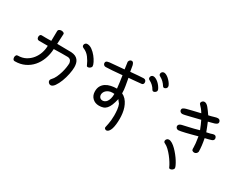

<svg xmlns="http://www.w3.org/2000/svg" viewBox="-74 -1201 2561 1982"><g transform="rotate(30 1207.0 -210.0)"><path d="M271.5 -327.1 273.4 -448.2Q275.4 -460 286.6 -465.8Q297.9 -471.7 311.5 -471.7Q323.2 -471.7 335 -465.8Q346.7 -460 345.7 -448.2L339.8 -331.1Q368.2 -331.1 385.7 -330.6Q403.3 -330.1 419.4 -330.1Q435.5 -330.1 455.1 -329.6Q474.6 -329.1 507.8 -329.1Q538.1 -327.1 558.1 -317.9Q578.1 -308.6 590.8 -292.5Q603.5 -276.4 608.9 -255.4Q614.3 -234.4 614.3 -210Q614.3 -175.8 604.5 -127Q594.7 -78.1 577.6 -33.7Q560.5 10.7 538.6 42Q516.6 73.2 493.2 73.2Q479.5 73.2 468.8 62.5Q458 51.8 458 38.1Q458 25.4 468.8 14.6Q490.2 -6.8 505.4 -39.6Q520.5 -72.3 530.3 -106Q540 -139.6 544.4 -170.4Q548.8 -201.2 548.8 -219.7Q547.9 -225.6 545.9 -233.9Q543.9 -242.2 539.1 -249.5Q534.2 -256.8 525.4 -262.2Q516.6 -267.6 502 -268.6H428.7Q406.2 -268.6 381.8 -267.6Q357.4 -266.6 335.9 -266.6Q333 -202.1 312 -145.5Q291 -88.9 254.4 -46.9Q217.8 -4.9 166.5 19.5Q115.2 43.9 50.8 43.9Q35.2 43.9 29.3 33.2Q23.4 22.5 23.4 9.8Q23.4 -1 29.3 -11.7Q35.2 -22.5 47.9 -22.5Q100.6 -22.5 141.1 -44.4Q181.6 -66.4 209.5 -101.6Q237.3 -136.7 251.5 -179.7Q265.6 -222.7 265.6 -264.6H160.2Q145.5 -265.6 139.6 -275.4Q133.8 -285.2 133.8 -296.9Q133.8 -308.6 139.6 -317.9Q145.5 -327.1 156.2 -327.1Q172.9 -327.1 182.1 -326.7Q191.4 -326.2 202.1 -326.2Q211.9 -326.2 227.1 -326.2Q242.2 -326.2 271.5 -327.1ZM597.7 -428.7Q579.1 -436.5 579.1 -454.1Q579.1 -465.8 587.9 -475.6Q596.7 -485.4 611.3 -485.4Q640.6 -485.4 669.4 -464.4Q698.2 -443.4 721.2 -414.6Q744.1 -385.7 758.3 -357.4Q772.5 -329.1 772.5 -314.5Q772.5 -300.8 759.3 -290.5Q746.1 -280.3 733.4 -280.3Q719.7 -280.3 716.8 -292Q699.2 -334 670.4 -372.6Q641.6 -411.1 597.7 -428.7Z M892.6 -374Q877.9 -374 869.1 -383.3Q860.4 -392.6 860.4 -404.3Q860.4 -418.9 869.6 -425.3Q878.9 -431.6 902.8 -435.1Q926.8 -438.5 968.3 -440.9Q1009.8 -443.4 1074.2 -450.2Q1068.4 -500 1062.5 -534.2Q1065.4 -548.8 1074.2 -556.6Q1083 -564.5 1094.7 -564.5Q1107.4 -564.5 1114.3 -553.7Q1121.1 -543 1125 -527.3Q1128.9 -511.7 1130.9 -492.7Q1132.8 -473.6 1136.7 -458Q1187.5 -461.9 1228 -465.8Q1268.6 -469.7 1291 -469.7Q1306.6 -469.7 1314.9 -460Q1323.2 -450.2 1323.2 -436.5Q1323.2 -426.8 1318.4 -418.9Q1313.5 -411.1 1302.7 -409.2L1242.2 -403.3Q1222.7 -401.4 1199.7 -399.4Q1176.8 -397.5 1152.3 -395.5Q1160.2 -349.6 1168 -307.6Q1175.8 -265.6 1175.8 -223.6L1199.2 -210Q1223.6 -192.4 1240.2 -166.5Q1256.8 -140.6 1267.1 -110.8Q1277.3 -81.1 1281.7 -47.9Q1286.1 -14.6 1286.1 17.6Q1286.1 50.8 1282.7 81.5Q1279.3 112.3 1272 136.2Q1264.6 160.2 1252 174.8Q1239.3 189.5 1221.7 189.5Q1212.9 187.5 1206.5 182.1Q1200.2 176.8 1200.2 167Q1200.2 165 1203.1 152.3Q1206.1 139.6 1210 119.6Q1213.9 99.6 1216.8 73.2Q1219.7 46.9 1219.7 16.6Q1219.7 -19.5 1215.8 -54.2Q1211.9 -88.9 1201.2 -114.3L1186.5 -132.8Q1182.6 -137.7 1178.7 -142.6Q1174.8 -147.5 1171.9 -153.3Q1161.1 -106.4 1148.4 -75.7Q1135.7 -44.9 1119.1 -26.4Q1102.5 -7.8 1080.6 -0.5Q1058.6 6.8 1030.3 6.8Q983.4 6.8 952.6 -23.4Q921.9 -53.7 921.9 -102.5Q921.9 -140.6 937 -166.5Q952.1 -192.4 977.5 -208.5Q1002.9 -224.6 1036.1 -231.9Q1069.3 -239.3 1105.5 -239.3Q1103.5 -256.8 1101.1 -275.4Q1098.6 -293.9 1096.7 -312.5L1085.9 -387.7Q1021.5 -381.8 969.2 -377.9Q917 -374 892.6 -374ZM1109.4 -178.7Q1103.5 -178.7 1098.1 -179.2Q1092.8 -179.7 1087.9 -179.7Q1062.5 -179.7 1044.4 -171.9Q1026.4 -164.1 1014.6 -152.8Q1002.9 -141.6 997.6 -128.4Q992.2 -115.2 992.2 -104.5Q992.2 -85 1003.9 -71.3Q1015.6 -57.6 1038.1 -57.6Q1048.8 -57.6 1061.5 -63.5Q1074.2 -69.3 1085 -83.5Q1095.7 -97.7 1102.5 -121.1Q1109.4 -144.5 1109.4 -178.7ZM1355.5 -481.4Q1344.7 -486.3 1341.3 -492.7Q1337.9 -499 1337.9 -506.8Q1337.9 -518.6 1346.2 -528.3Q1354.5 -538.1 1369.1 -538.1Q1381.8 -538.1 1397 -530.8Q1412.1 -523.4 1426.8 -511.2Q1441.4 -499 1454.6 -481.9Q1467.8 -464.8 1476.6 -446.3Q1479.5 -438.5 1479.5 -432.6Q1479.5 -418.9 1467.8 -409.7Q1456.1 -400.4 1445.3 -400.4Q1435.5 -400.4 1429.7 -409.2Q1415 -435.5 1396 -453.1Q1377 -470.7 1355.5 -481.4ZM1431.6 -569.3Q1413.1 -577.1 1413.1 -594.7Q1413.1 -606.4 1421.9 -616.2Q1430.7 -626 1445.3 -626Q1456.1 -626 1470.7 -619.1Q1485.4 -612.3 1500 -599.6Q1514.6 -586.9 1528.3 -570.3Q1542 -553.7 1550.8 -534.2Q1553.7 -526.4 1553.7 -519.5Q1553.7 -505.9 1543 -497.1Q1532.2 -488.3 1521.5 -488.3Q1511.7 -488.3 1505.9 -497.1Q1489.3 -523.4 1471.2 -540.5Q1453.1 -557.6 1431.6 -569.3Z M1931.6 -524.4Q1922.9 -531.2 1922.9 -542Q1922.9 -552.7 1933.1 -563Q1943.4 -573.2 1957 -573.2Q1981.4 -573.2 2006.3 -543Q2031.2 -512.7 2058.6 -471.7Q2087.9 -477.5 2117.2 -486.8Q2146.5 -496.1 2162.1 -496.1Q2176.8 -496.1 2185.1 -485.8Q2193.4 -475.6 2193.4 -462.9Q2193.4 -451.2 2183.1 -443.8Q2172.9 -436.5 2157.7 -431.6Q2142.6 -426.8 2124 -422.4Q2105.5 -418 2087.9 -413.1Q2099.6 -387.7 2108.4 -362.8Q2117.2 -337.9 2128.9 -309.6L2171.9 -319.3Q2183.6 -323.2 2195.3 -326.7Q2207 -330.1 2211.9 -330.1Q2226.6 -330.1 2234.4 -319.8Q2242.2 -309.6 2242.2 -296.9Q2242.2 -276.4 2217.3 -268.1Q2192.4 -259.8 2144.5 -249Q2162.1 -162.1 2162.1 -96.7Q2159.2 -83 2148.4 -74.2Q2137.7 -65.4 2125 -65.4Q2113.3 -65.4 2103.5 -71.8Q2093.8 -78.1 2093.8 -92.8V-107.4Q2093.8 -131.8 2090.8 -158.2L2080.1 -233.4Q2046.9 -224.6 2012.7 -215.3Q1978.5 -206.1 1949.2 -199.2Q1919.9 -192.4 1898.4 -188Q1877 -183.6 1868.2 -183.6Q1853.5 -183.6 1844.2 -193.4Q1835 -203.1 1835 -214.8Q1835 -225.6 1843.3 -234.9Q1851.6 -244.1 1871.1 -249L1948.2 -266.6Q1972.7 -271.5 2002 -279.3Q2031.2 -287.1 2062.5 -295.9Q2051.8 -323.2 2041.5 -347.7Q2031.2 -372.1 2019.5 -395.5L1904.3 -367.2Q1873 -359.4 1851.1 -354.5Q1829.1 -349.6 1818.4 -349.6Q1803.7 -349.6 1794.4 -359.4Q1785.2 -369.1 1785.2 -380.9Q1785.2 -393.6 1794.4 -400.9Q1803.7 -408.2 1826.2 -415Q1848.6 -421.9 1887.7 -430.7Q1926.8 -439.5 1986.3 -454.1Q1971.7 -478.5 1957.5 -495.6Q1943.4 -512.7 1931.6 -524.4ZM1820.3 4.9Q1809.6 1 1805.2 -5.4Q1800.8 -11.7 1800.8 -19.5Q1800.8 -31.2 1810.1 -41.5Q1819.3 -51.8 1834 -51.8Q1853.5 -51.8 1876 -37.6Q1898.4 -23.4 1920.4 -1.5Q1942.4 20.5 1963.4 46.9Q1984.4 73.2 2000 98.1Q2015.6 123 2024.9 143.1Q2034.2 163.1 2034.2 171.9Q2034.2 185.5 2021 195.8Q2007.8 206.1 1995.1 206.1Q1981.4 206.1 1978.5 194.3Q1969.7 173.8 1952.1 145.5Q1934.6 117.2 1912.6 89.4Q1890.6 61.5 1866.7 38.6Q1842.8 15.6 1820.3 4.9Z"/></g></svg>

Font: Hi Melody
Style: Regular
Weight: 400
Designer: YoonDesign Inc.
Foundry: YoonDesign Inc.
Version: Version 3.00